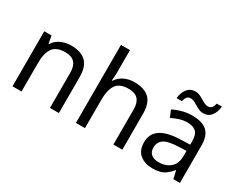

<svg xmlns="http://www.w3.org/2000/svg" viewBox="-99 -1185 1996 1620"><g transform="rotate(30 898.5 -375.0)"><path d="M343 -546Q439 -546 488 -499.5Q537 -453 537 -349V0H450V-343Q450 -472 330 -472Q241 -472 207 -422Q173 -372 173 -278V0H85V-536H156L169 -463H174Q200 -505 246 -525.5Q292 -546 343 -546Z M791 -537Q791 -497 786 -462H792Q818 -503 862.5 -524Q907 -545 959 -545Q1057 -545 1106 -498.5Q1155 -452 1155 -349V0H1068V-343Q1068 -472 948 -472Q858 -472 824.5 -421.5Q791 -371 791 -277V0H703V-760H791Z M1524 -545Q1622 -545 1669 -502Q1716 -459 1716 -365V0H1652L1635 -76H1631Q1596 -32 1557.5 -11Q1519 10 1451 10Q1378 10 1330 -28.5Q1282 -67 1282 -149Q1282 -229 1345 -272.5Q1408 -316 1539 -320L1630 -323V-355Q1630 -422 1601 -448Q1572 -474 1519 -474Q1477 -474 1439 -461.5Q1401 -449 1368 -433L1341 -499Q1376 -518 1424 -531.5Q1472 -545 1524 -545ZM1550 -259Q1450 -255 1411.5 -227Q1373 -199 1373 -148Q1373 -103 1400.5 -82Q1428 -61 1471 -61Q1539 -61 1584 -98.5Q1629 -136 1629 -214V-262ZM1334 -606Q1340 -665 1368.5 -699.5Q1397 -734 1444 -734Q1474 -734 1500.5 -719.5Q1527 -705 1551 -691Q1575 -677 1596 -677Q1619 -677 1631.5 -691.5Q1644 -706 1651 -735H1701Q1695 -677 1667 -642Q1639 -607 1592 -607Q1564 -607 1537.5 -621Q1511 -635 1486.5 -649.5Q1462 -664 1440 -664Q1416 -664 1404 -649.5Q1392 -635 1385 -606Z"/></g></svg>

Font: Noto Sans Ogham
Style: Regular
Weight: 400
Designer: Monotype Design Team
Foundry: Monotype Imaging Inc.
Version: Version 2.001; ttfautohint (v1.8.4.7-5d5b)